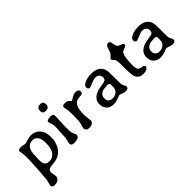

<svg xmlns="http://www.w3.org/2000/svg" viewBox="39 -1510 2541 2541"><g transform="rotate(-45 1310.0 -239.0)"><path d="M401.9 -281.7Q401.9 -346.7 374.8 -383.5Q347.7 -420.4 310.1 -420.4H295.9Q243.2 -420.4 212.4 -378.7Q181.6 -336.9 181.6 -255.9L180.7 -246.1L178.7 -195.3V-161.1Q178.7 -107.9 200.4 -86.2Q222.2 -64.5 262.2 -64.5H271.5Q326.7 -64.5 363.8 -115.2Q400.9 -166 400.9 -238.8L401.9 -249.5ZM136.2 -465.3 204.6 -453.6Q215.3 -453.6 254.9 -467.8Q294.4 -481.9 332.5 -481.9Q409.7 -481.9 457.5 -428Q505.4 -374 505.4 -282.7V-270.5Q505.4 -209 484.9 -157.2Q442.9 -50.3 344.7 -19Q316.9 -10.3 270.3 -6.8Q223.6 -3.4 204.1 5.4Q174.3 19 174.3 54.7Q174.3 69.8 179.9 95.7Q185.5 121.6 185.5 143.6Q185.5 165.5 160.6 186.8Q135.7 208 98.6 208H88.4Q44.4 208 44.4 175.8V166.5Q44.4 159.7 54 128.2Q63.5 96.7 67.4 60.8Q71.3 24.9 80.1 -117.7Q88.9 -260.3 88.9 -312.7Q88.9 -365.2 82.3 -400.9Q75.7 -436.5 75.7 -439.5Q75.7 -465.3 136.2 -465.3Z M765.6 -634.8V-628.9Q765.6 -604 751.2 -586.7Q736.8 -569.3 707 -569.3H699.2L684.1 -571.3Q670.9 -571.3 658.7 -583.5Q646.5 -595.7 646.5 -620.1V-626L648.9 -643.6Q648.9 -653.8 661.4 -668.9Q673.8 -684.1 693.4 -684.1L704.6 -685.5H714.4L728 -683.6Q740.7 -683.6 753.2 -671.1Q765.6 -658.7 765.6 -634.8ZM742.7 -428.7 737.3 -297.4 736.3 -284.2 734.9 -244.1V-225.1Q734.9 -154.8 739 -132.8Q743.2 -110.8 754.9 -90.1Q766.6 -69.3 766.6 -60.1V-55.7Q766.6 -31.7 742.2 -17.6Q717.8 -3.4 675.8 -3.4H663.6Q639.2 -3.4 626.5 -14.4Q613.8 -25.4 613.8 -38.1V-48.8Q613.8 -55.2 625 -94Q636.2 -132.8 636.2 -199.7Q637.7 -218.8 637.7 -226.1L639.2 -252.9L640.1 -266.1Q642.6 -300.3 642.6 -319.3L643.1 -338.9Q643.1 -375.5 631.1 -403.8Q619.1 -432.1 619.1 -439Q619.1 -474.1 685.5 -474.1H703.1Q728 -474.1 735.4 -461.2Q742.7 -448.2 742.7 -428.7Z M917.5 -253.9V-291.5Q917.5 -359.4 910.2 -390.9Q902.8 -422.4 902.8 -435.1Q902.8 -464.8 946.3 -464.8Q989.7 -464.8 1009.3 -448.7Q1014.6 -444.3 1023.2 -431.6Q1031.7 -418.9 1038.6 -418.9Q1040 -418.9 1081.1 -443.8Q1122.1 -468.8 1151.4 -468.8H1158.7Q1182.6 -468.8 1196.8 -457.3Q1210.9 -445.8 1210.9 -429.2V-422.9Q1210.9 -402.8 1197 -394Q1183.1 -385.3 1152.8 -385.3Q1084 -385.3 1052.5 -336.9Q1021 -288.6 1021 -166Q1021 -148.4 1027.1 -111.8Q1033.2 -75.2 1033.2 -56.6Q1033.2 -38.1 1013.2 -21Q993.2 -3.9 962.4 -3.9H945.8Q918.9 -3.9 904.5 -16.8Q890.1 -29.8 890.1 -48.6Q890.1 -67.4 897 -86.9Q915.5 -139.6 915.5 -203.1Q917.5 -238.3 917.5 -253.9Z M1439.9 -61.5H1452.6Q1492.7 -61.5 1523.2 -88.6Q1553.7 -115.7 1553.7 -151.4L1554.7 -157.7V-164.1L1555.7 -179.2V-207Q1555.7 -235.4 1526.9 -235.4H1504.9L1501.5 -234.9L1482.4 -233.4Q1468.8 -231.4 1462.9 -231.4Q1423.3 -231.4 1389.6 -201.7Q1366.2 -180.7 1366.2 -142.1V-132.3Q1366.2 -99.6 1387.5 -80.6Q1408.7 -61.5 1439.9 -61.5ZM1331.1 -373.5Q1298.3 -373.5 1298.3 -415.5Q1298.3 -446.8 1351.3 -470Q1404.3 -493.2 1461.4 -493.2H1485.8Q1535.2 -493.2 1572.8 -474.9Q1610.4 -456.5 1630.1 -425.3Q1649.9 -394 1654.3 -343.8Q1655.3 -332 1655.3 -230Q1655.3 -127.9 1658 -112.5Q1660.6 -97.2 1673.6 -75.2Q1686.5 -53.2 1686.5 -39.1Q1686.5 -24.9 1673.1 -14.9Q1659.7 -4.9 1634.3 -4.9Q1608.9 -4.9 1579.1 -17.3Q1549.3 -29.8 1535.6 -29.8Q1534.2 -29.8 1486.8 -12.5Q1439.5 4.9 1406.7 4.9H1396Q1341.3 4.9 1303 -29.8Q1264.6 -64.5 1264.6 -128.4Q1264.6 -192.4 1306.6 -228.3Q1348.6 -264.2 1408.7 -277.3Q1426.8 -281.2 1468.8 -287.6Q1510.7 -293.9 1525.9 -300.8Q1552.2 -313 1552.2 -346.9Q1552.2 -380.9 1529.8 -400.1Q1507.3 -419.4 1476.3 -419.4Q1445.3 -419.4 1395 -396.5Q1344.7 -373.5 1331.1 -373.5Z M2053.2 -52.2Q2053.2 -32.7 2029.5 -17.3Q2005.9 -2 1965.3 -2Q1889.6 -2 1858.9 -58.1Q1839.8 -93.3 1839.8 -222.7Q1839.8 -352.1 1835.4 -373Q1831.1 -394 1811 -414.1Q1791 -434.1 1791 -444.8Q1791 -448.7 1838.4 -496.1Q1848.6 -506.3 1859.1 -541.5Q1869.6 -576.7 1874 -587.9Q1888.7 -623 1912.6 -623H1920.4Q1941.4 -623 1950.2 -606.9Q1953.6 -600.6 1960.7 -561.3Q1967.8 -522 1977.1 -510.7Q1986.3 -499.5 2023.7 -486.1Q2061 -472.7 2061 -457.5V-452.1Q2061 -432.6 2018.3 -419.2Q1975.6 -405.8 1963.4 -376.5Q1939.5 -317.4 1939.5 -184.1Q1939.5 -121.6 1960.9 -99.1Q1974.1 -85.4 2013.7 -80.1Q2053.2 -74.7 2053.2 -52.2Z M2318.8 -61.5H2331.5Q2371.6 -61.5 2402.1 -88.6Q2432.6 -115.7 2432.6 -151.4L2433.6 -157.7V-164.1L2434.6 -179.2V-207Q2434.6 -235.4 2405.8 -235.4H2383.8L2380.4 -234.9L2361.3 -233.4Q2347.7 -231.4 2341.8 -231.4Q2302.2 -231.4 2268.6 -201.7Q2245.1 -180.7 2245.1 -142.1V-132.3Q2245.1 -99.6 2266.4 -80.6Q2287.6 -61.5 2318.8 -61.5ZM2210 -373.5Q2177.2 -373.5 2177.2 -415.5Q2177.2 -446.8 2230.2 -470Q2283.2 -493.2 2340.3 -493.2H2364.7Q2414.1 -493.2 2451.7 -474.9Q2489.3 -456.5 2509 -425.3Q2528.8 -394 2533.2 -343.8Q2534.2 -332 2534.2 -230Q2534.2 -127.9 2536.9 -112.5Q2539.6 -97.2 2552.5 -75.2Q2565.4 -53.2 2565.4 -39.1Q2565.4 -24.9 2552 -14.9Q2538.6 -4.9 2513.2 -4.9Q2487.8 -4.9 2458 -17.3Q2428.2 -29.8 2414.6 -29.8Q2413.1 -29.8 2365.7 -12.5Q2318.4 4.9 2285.6 4.9H2274.9Q2220.2 4.9 2181.9 -29.8Q2143.6 -64.5 2143.6 -128.4Q2143.6 -192.4 2185.5 -228.3Q2227.5 -264.2 2287.6 -277.3Q2305.7 -281.2 2347.7 -287.6Q2389.6 -293.9 2404.8 -300.8Q2431.2 -313 2431.2 -346.9Q2431.2 -380.9 2408.7 -400.1Q2386.2 -419.4 2355.2 -419.4Q2324.2 -419.4 2273.9 -396.5Q2223.6 -373.5 2210 -373.5Z"/></g></svg>

Font: Averia Gruesa Libre
Style: Regular
Weight: 500
Italic angle: -1.70001°
Version: Version 1.001